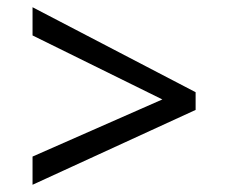

<svg xmlns="http://www.w3.org/2000/svg" viewBox="-20 -588 632 531"><path d="M70 -155 429 -313 70 -490V-568L521 -333V-284L70 -77Z"/></svg>

Font: ukannada25
Style: Book
Weight: 400
Designer: Jelle Bosma - Monotype Design Team
Foundry: Monotype Imaging Inc.
Version: Version 2.003